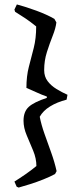

<svg xmlns="http://www.w3.org/2000/svg" viewBox="-20 -699 370 865"><path d="M64 146 55 142 45 119Q69 104 95 86Q121 68 144 49Q144 15 129.5 -20Q115 -55 100.5 -89Q86 -123 86 -155Q86 -196 109.5 -217.5Q133 -239 191 -258V-264Q168 -272 146.5 -282Q125 -292 99 -303Q99 -356 110 -398Q121 -440 132 -483Q143 -526 143 -580Q117 -601 94 -616.5Q71 -632 48 -646L45 -656L56 -679Q97 -668 143.5 -651Q190 -634 225 -614L234 -598Q231 -572 217.5 -538Q204 -504 191.5 -465Q179 -426 179 -383Q179 -354 194.5 -333.5Q210 -313 234.5 -298Q259 -283 284 -272L280 -250Q237 -239 205.5 -219.5Q174 -200 159 -173Q166 -137 180.5 -96Q195 -55 210.5 -12Q226 31 235 72L228 85Q206 97 176 109Q146 121 116 130.5Q86 140 64 146Z"/></svg>

Font: Labrada
Style: Regular
Weight: 400
Designer: Mercedes Jáuregui
Foundry: Omnibus-Type Team
Version: Version 1.000; ttfautohint (v1.8.4.7-5d5b)